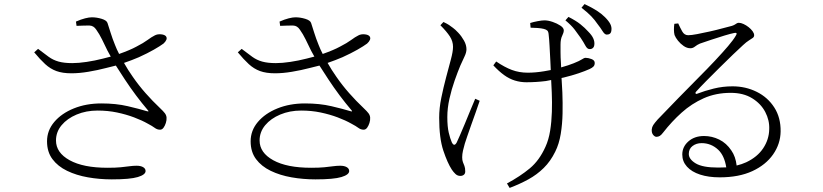

<svg xmlns="http://www.w3.org/2000/svg" viewBox="-20 -848 4040 943"><path d="M478 -340Q550 -340 607.5 -326.5Q665 -313 701 -302Q708 -300 709 -301Q710 -303 706 -307Q677 -341 648.5 -379Q620 -417 593 -458Q571 -492 549 -526Q527 -520 501 -514Q459 -503 414 -495.5Q369 -488 331 -488Q287 -488 257 -499Q227 -510 202 -533Q177 -556 148 -591L167 -608Q197 -585 219 -569Q241 -553 268 -545.5Q295 -538 335 -538Q366 -538 406 -544Q446 -550 485 -560Q506 -565 524 -570Q516 -584 508 -599Q494 -628 481 -654.5Q468 -681 453 -702Q440 -722 420 -722.5Q400 -723 356 -721L353 -742Q378 -753 398 -758Q418 -763 431 -763Q455 -763 479.5 -755.5Q504 -748 508 -735Q515 -714 523.5 -686.5Q532 -659 545 -627Q553 -606 565 -583Q619 -602 650 -619Q685 -637 704.5 -651.5Q724 -666 740 -674Q753 -681 770.5 -679.5Q788 -678 795 -670Q801 -662 797 -652.5Q793 -643 783 -634Q767 -622 735.5 -604Q704 -586 662 -567Q627 -552 589 -539Q608 -505 632 -471Q661 -429 695 -390.5Q729 -352 765 -318Q783 -301 790 -291.5Q797 -282 798 -271Q799 -258 794.5 -244Q790 -230 783 -220.5Q776 -211 766 -211Q752 -211 740 -220Q728 -229 707 -240Q677 -257 638.5 -271.5Q600 -286 555 -295.5Q510 -305 459 -305Q403 -305 356.5 -285.5Q310 -266 282.5 -233Q255 -200 255 -158Q255 -98 322 -61Q389 -24 508 -24Q548 -24 573 -26.5Q598 -29 616 -31.5Q634 -34 651 -34Q671 -34 683 -27Q695 -20 695 -8Q695 10 657 21.5Q619 33 529 33Q469 33 412 23Q355 13 309.5 -9Q264 -31 237.5 -66.5Q211 -102 211 -154Q211 -207 246.5 -249Q282 -291 342.5 -315.5Q403 -340 478 -340Z M1478 -340Q1550 -340 1607.5 -326.5Q1665 -313 1701 -302Q1708 -300 1709 -301Q1710 -303 1706 -307Q1677 -341 1648.5 -379Q1620 -417 1593 -458Q1571 -492 1549 -526Q1527 -520 1501 -514Q1459 -503 1414 -495.5Q1369 -488 1331 -488Q1287 -488 1257 -499Q1227 -510 1202 -533Q1177 -556 1148 -591L1167 -608Q1197 -585 1219 -569Q1241 -553 1268 -545.5Q1295 -538 1335 -538Q1366 -538 1406 -544Q1446 -550 1485 -560Q1506 -565 1524 -570Q1516 -584 1508 -599Q1494 -628 1481 -654.5Q1468 -681 1453 -702Q1440 -722 1420 -722.5Q1400 -723 1356 -721L1353 -742Q1378 -753 1398 -758Q1418 -763 1431 -763Q1455 -763 1479.5 -755.5Q1504 -748 1508 -735Q1515 -714 1523.5 -686.5Q1532 -659 1545 -627Q1553 -606 1565 -583Q1619 -602 1650 -619Q1685 -637 1704.5 -651.5Q1724 -666 1740 -674Q1753 -681 1770.5 -679.5Q1788 -678 1795 -670Q1801 -662 1797 -652.5Q1793 -643 1783 -634Q1767 -622 1735.5 -604Q1704 -586 1662 -567Q1627 -552 1589 -539Q1608 -505 1632 -471Q1661 -429 1695 -390.5Q1729 -352 1765 -318Q1783 -301 1790 -291.5Q1797 -282 1798 -271Q1799 -258 1794.5 -244Q1790 -230 1783 -220.5Q1776 -211 1766 -211Q1752 -211 1740 -220Q1728 -229 1707 -240Q1677 -257 1638.5 -271.5Q1600 -286 1555 -295.5Q1510 -305 1459 -305Q1403 -305 1356.5 -285.5Q1310 -266 1282.5 -233Q1255 -200 1255 -158Q1255 -98 1322 -61Q1389 -24 1508 -24Q1548 -24 1573 -26.5Q1598 -29 1616 -31.5Q1634 -34 1651 -34Q1671 -34 1683 -27Q1695 -20 1695 -8Q1695 10 1657 21.5Q1619 33 1529 33Q1469 33 1412 23Q1355 13 1309.5 -9Q1264 -31 1237.5 -66.5Q1211 -102 1211 -154Q1211 -207 1246.5 -249Q1282 -291 1342.5 -315.5Q1403 -340 1478 -340Z M2403 -527 2417 -546Q2458 -518 2494 -504.5Q2530 -491 2572 -491Q2610 -491 2652 -498Q2669 -501 2685 -504Q2684 -525 2683 -549Q2681 -589 2679 -624.5Q2677 -660 2675 -675Q2674 -692 2668.5 -697.5Q2663 -703 2651 -706Q2640 -709 2621 -710.5Q2602 -712 2586 -712L2584 -735Q2599 -740 2620.5 -744Q2642 -748 2654 -748Q2672 -748 2694 -740.5Q2716 -733 2732.5 -722Q2749 -711 2749 -699Q2749 -688 2741 -672Q2733 -656 2733 -629Q2733 -615 2733 -591Q2733 -567 2735 -539Q2735 -528 2736 -517Q2772 -527 2797 -537Q2827 -549 2838 -556.5Q2849 -564 2856 -564Q2869 -564 2885 -558Q2901 -552 2901 -539Q2901 -528 2895 -521.5Q2889 -515 2876 -509Q2854 -499 2821.5 -488Q2789 -477 2748 -467Q2743 -466 2738 -465Q2740 -433 2742 -394Q2744 -344 2743 -291.5Q2742 -239 2734 -190Q2726 -141 2707 -103Q2684 -56 2650.5 -23Q2617 10 2575 33Q2533 56 2483 75L2470 53Q2535 18 2582 -21Q2629 -60 2659 -127Q2675 -162 2682 -206Q2689 -250 2690.5 -298.5Q2692 -347 2690 -393Q2688 -426 2687 -455Q2674 -452 2661 -450Q2614 -444 2565 -444Q2536 -444 2508.5 -452.5Q2481 -461 2455.5 -479.5Q2430 -498 2403 -527ZM2143 -724 2158 -740Q2175 -732 2185 -725.5Q2195 -719 2205 -711Q2215 -704 2231 -687Q2247 -670 2259 -648.5Q2271 -627 2271 -606Q2271 -590 2261 -569.5Q2251 -549 2241 -526Q2228 -495 2213 -452.5Q2198 -410 2187.5 -363.5Q2177 -317 2177 -273Q2177 -226 2184 -196.5Q2191 -167 2199 -149Q2205 -137 2211 -137Q2217 -137 2223 -148Q2228 -159 2239 -183.5Q2250 -208 2263 -240Q2276 -272 2289.5 -304.5Q2303 -337 2314 -363L2336 -353Q2327 -326 2316 -295Q2305 -264 2294 -233.5Q2283 -203 2275 -179Q2267 -155 2263 -143Q2258 -126 2254 -108.5Q2250 -91 2250 -76Q2250 -61 2253.5 -52Q2257 -43 2261 -33Q2265 -23 2265 -6Q2265 5 2258 10.5Q2251 16 2241 16Q2227 16 2217 6.5Q2207 -3 2199 -15Q2178 -47 2157.5 -108Q2137 -169 2137 -270Q2137 -317 2147.5 -368Q2158 -419 2171 -468Q2184 -517 2194.5 -556Q2205 -595 2205 -618Q2205 -645 2189.5 -669Q2174 -693 2143 -724ZM2832 -662Q2819 -681 2802.5 -702.5Q2786 -724 2757 -748L2772 -765Q2808 -747 2830.5 -729Q2853 -711 2869 -693Q2887 -675 2894 -659Q2901 -643 2899 -628Q2898 -617 2891 -611.5Q2884 -606 2875 -607Q2864 -607 2855 -624Q2846 -641 2832 -662ZM2914 -731Q2902 -749 2884.5 -767.5Q2867 -786 2836 -810L2851 -828Q2887 -811 2910.5 -796Q2934 -781 2951 -764Q2970 -745 2977.5 -730Q2985 -715 2983 -700Q2982 -688 2976 -683Q2970 -678 2960 -678Q2950 -678 2939.5 -695Q2929 -712 2914 -731Z M3311 -733 3292 -731Q3290 -717 3290 -702.5Q3290 -688 3293 -676Q3298 -663 3310 -648Q3322 -633 3338 -622Q3354 -611 3371 -611Q3383 -611 3393.5 -619.5Q3404 -628 3418 -634Q3441 -642 3474 -653Q3507 -664 3538.5 -673.5Q3570 -683 3586 -686Q3594 -688 3597 -685Q3600 -682 3594 -673Q3582 -652 3555.5 -621Q3529 -590 3491.5 -550Q3454 -510 3407.5 -463.5Q3361 -417 3311 -365.5Q3261 -314 3210 -261Q3195 -244 3188.5 -234Q3182 -224 3181 -212Q3180 -195 3188 -185.5Q3196 -176 3204 -176Q3213 -176 3220.5 -180.5Q3228 -185 3237 -197Q3279 -251 3328 -295Q3377 -339 3436.5 -365.5Q3496 -392 3569 -392Q3631 -392 3674 -365.5Q3717 -339 3738.5 -298Q3760 -257 3758 -213Q3757 -163 3728.5 -120Q3700 -77 3645 -51Q3623 -41 3598 -35Q3593 -79 3572 -109Q3548 -145 3512.5 -162.5Q3477 -180 3438 -180Q3391 -180 3361 -153.5Q3331 -127 3331 -89Q3331 -55 3354 -29.5Q3377 -4 3418.5 9.5Q3460 23 3515 23Q3609 23 3675 -7.5Q3741 -38 3777 -89.5Q3813 -141 3814 -202Q3815 -270 3783 -320Q3751 -370 3696.5 -397Q3642 -424 3578 -424Q3530 -424 3485.5 -413Q3441 -402 3405 -388Q3399 -385 3396.5 -389Q3394 -393 3399 -398Q3416 -417 3447.5 -449Q3479 -481 3514 -515.5Q3549 -550 3580 -580Q3611 -610 3629 -626Q3646 -642 3658.5 -649.5Q3671 -657 3677.5 -662Q3684 -667 3684 -675Q3684 -684 3676.5 -694.5Q3669 -705 3657 -714.5Q3645 -724 3632 -730Q3619 -736 3609 -736Q3603 -736 3599 -733.5Q3595 -731 3589.5 -727.5Q3584 -724 3575 -721Q3558 -717 3529 -709Q3500 -701 3466.5 -693.5Q3433 -686 3404 -680.5Q3375 -675 3360 -675Q3341 -675 3330.5 -694Q3320 -713 3311 -733ZM3547 -26Q3528 -25 3507 -25Q3431 -25 3397 -45.5Q3363 -66 3363 -92Q3363 -117 3381.5 -131Q3400 -145 3426 -145Q3473 -145 3508 -112Q3538 -83 3547 -26Z"/></svg>

Font: Early Summer Mincho Light
Style: Regular
Weight: 300
Designer: GuiWonder
Version: Version 1.002